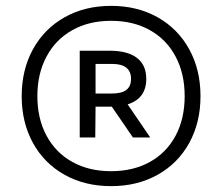

<svg xmlns="http://www.w3.org/2000/svg" viewBox="-20 -769 758 655"><path d="M664 -441Q664 -351 625.5 -281.2Q587 -211.5 517.8 -172.8Q448.5 -134 359 -134Q269.5 -134 200.2 -172.8Q131 -211.5 92.5 -281.2Q54 -351 54 -441Q54 -531 92.5 -601Q131 -671 200.2 -710Q269.5 -749 359 -749Q448.5 -749 517.8 -710Q587 -671 625.5 -601Q664 -531 664 -441ZM610 -441Q610 -518 579 -576.2Q548 -634.5 491.2 -666.2Q434.5 -698 359 -698Q283.5 -698 226.8 -666.2Q170 -634.5 138.8 -576.2Q107.5 -518 107.5 -441Q107.5 -364 138.8 -306Q170 -248 226.8 -216.5Q283.5 -185 359 -185Q434.5 -185 491.2 -216.5Q548 -248 579 -306Q610 -364 610 -441ZM415.5 -413 492.5 -300H433.5L361.5 -405H353H306L305 -300H252V-596H353Q415.5 -596 447.2 -571.5Q479 -547 479 -500Q479 -433 415.5 -413ZM362 -450Q395 -450 411 -462.2Q427 -474.5 427 -500Q427 -551 362 -551H306V-450Z"/></svg>

Font: Encode Sans Condensed Medium
Style: Regular
Weight: 500
Width: 3
Designer: Multiple Designers
Foundry: Impallari Type
Version: Version 2.000